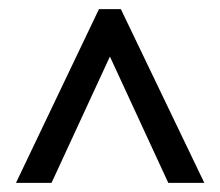

<svg xmlns="http://www.w3.org/2000/svg" viewBox="-20 -733 482 421"><path d="M15 -332 197 -713H245L428 -332H349L221 -609L93 -332Z"/></svg>

Font: Noto Sans Arabic ExtraCondensed
Style: Regular
Weight: 400
Width: 2
Designer: Monotype Design Team, Nadine Chahine, Nizar Qandah and Khaled Hosny
Foundry: Monotype Imaging Inc.
Version: Version 2.012